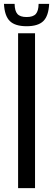

<svg xmlns="http://www.w3.org/2000/svg" viewBox="-44 -972 274 992"><path d="M49.5 0V-800H137V0ZM93.5 -836.5Q34 -836.5 6.8 -863.2Q-20.5 -890 -23.5 -952H31.5Q32 -915.5 46 -899.8Q60 -884 93.5 -884Q127 -884 141 -899.8Q155 -915.5 155.5 -952H210Q207 -890 180 -863.2Q153 -836.5 93.5 -836.5Z"/></svg>

Font: Big Shoulders Stencil Display Thin SemiBold
Style: Regular
Weight: 600
Version: Version 2.001